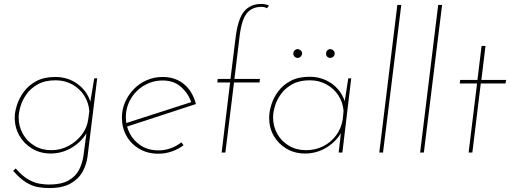

<svg xmlns="http://www.w3.org/2000/svg" viewBox="-20 -777 2601 978"><path d="M230 181Q203 181 173.5 176Q144 171 113 152Q82 133 47 93L60 81Q94 120 124 137Q154 154 180.5 158.5Q207 163 230 163Q291 163 327.5 143Q364 123 381.5 90Q399 57 405 17L423 -119L429 -114Q402 -60 350 -27.5Q298 5 239 5Q186 5 144.5 -19.5Q103 -44 79 -85.5Q55 -127 55 -179Q55 -206 66 -241Q77 -276 101 -309Q125 -342 164.5 -363.5Q204 -385 261 -385Q327 -385 376 -348.5Q425 -312 441 -256L438 -246L460 -378H475L426 19Q421 61 400.5 98Q380 135 339 158Q298 181 230 181ZM263 -368Q209 -368 172.5 -347.5Q136 -327 114.5 -296.5Q93 -266 84 -234Q75 -202 75 -179Q75 -133 96.5 -95Q118 -57 155.5 -34.5Q193 -12 242 -12Q288 -12 328.5 -33.5Q369 -55 396 -90Q423 -125 429 -167L435 -210Q432 -254 409 -290Q386 -326 348 -347Q310 -368 263 -368Z M788 -11Q820 -11 850 -22Q880 -33 904 -52L915 -37Q888 -17 855 -5.5Q822 6 787 6Q732 6 690 -18.5Q648 -43 624.5 -84.5Q601 -126 601 -177Q601 -220 617.5 -257.5Q634 -295 662.5 -324Q691 -353 728.5 -369Q766 -385 808 -385Q843 -385 870.5 -375Q898 -365 919.5 -346.5Q941 -328 955.5 -303Q970 -278 978 -247L620 -130L616 -148L964 -260L956 -251Q941 -299 903.5 -333Q866 -367 809 -367Q758 -367 715 -342Q672 -317 646.5 -274Q621 -231 621 -179Q621 -136 641 -97.5Q661 -59 698.5 -35Q736 -11 788 -11Z M1109 0 1152 -357H1087L1089 -375H1154L1180 -585Q1192 -682 1224 -719.5Q1256 -757 1311 -757Q1320 -757 1330.5 -755Q1341 -753 1350 -749L1340 -735Q1335 -738 1328 -740Q1321 -742 1311 -742Q1263 -742 1236.5 -708.5Q1210 -675 1200 -589L1174 -375H1304L1302 -357H1172L1128 0Z M1534 5Q1481 5 1439.5 -19.5Q1398 -44 1374.5 -85Q1351 -126 1351 -177Q1351 -207 1362 -243Q1373 -279 1397 -311.5Q1421 -344 1460.5 -365Q1500 -386 1557 -386Q1602 -386 1639 -369Q1676 -352 1701.5 -322.5Q1727 -293 1738 -255L1733 -243L1754 -378H1769L1724 0H1705L1719 -120L1720 -105Q1707 -81 1687.5 -61Q1668 -41 1644 -26Q1620 -11 1592 -3Q1564 5 1534 5ZM1539 -12Q1586 -12 1626 -32Q1666 -52 1692.5 -88Q1719 -124 1726 -170L1730 -211Q1727 -255 1704 -290.5Q1681 -326 1643 -347Q1605 -368 1558 -368Q1506 -368 1470 -348.5Q1434 -329 1412 -299Q1390 -269 1380.5 -236.5Q1371 -204 1371 -179Q1371 -133 1392.5 -95Q1414 -57 1452 -34.5Q1490 -12 1539 -12ZM1474 -504Q1474 -514 1481 -520.5Q1488 -527 1497 -527Q1506 -526 1512.5 -519.5Q1519 -513 1519 -504Q1518 -495 1511.5 -488.5Q1505 -482 1496 -482Q1487 -482 1480.5 -488.5Q1474 -495 1474 -504ZM1641 -504Q1641 -514 1647.5 -520.5Q1654 -527 1663 -527Q1672 -526 1678.5 -519.5Q1685 -513 1685 -504Q1685 -495 1678 -488.5Q1671 -482 1662 -482Q1653 -482 1646.5 -488.5Q1640 -495 1641 -504Z M2004 -752H2024L1931 0H1912Z M2212 -752H2232L2139 0H2120Z M2433 -543H2453L2432 -370H2558L2555 -352H2429L2386 0H2367L2410 -352H2322L2324 -370H2412Z"/></svg>

Font: Josefin Sans Thin Thin
Style: Italic
Weight: 250
Italic angle: -7°
Version: Version 2.000